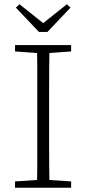

<svg xmlns="http://www.w3.org/2000/svg" viewBox="-20 -887 408 907"><path d="M51 0V-30L175 -38H193L316 -30V0ZM154 0Q156 -51 156 -102Q156 -153 156 -205.5Q156 -258 156 -309V-365Q156 -417 156 -468.5Q156 -520 156 -571.5Q156 -623 154 -674H214Q213 -623 212.5 -571.5Q212 -520 212 -468.5Q212 -417 212 -365V-309Q212 -258 212 -206Q212 -154 212.5 -102.5Q213 -51 214 0ZM51 -644V-674H316V-644L193 -635H175ZM72 -867 205 -761H163L296 -867L313 -851L204 -736H164L55 -851Z"/></svg>

Font: Source Serif 4 18pt Light
Style: Regular
Weight: 300
Designer: Frank Grießhammer
Foundry: Adobe Systems Incorporated
Version: Version 4.004;hotconv 1.0.116;makeotfexe 2.5.65601